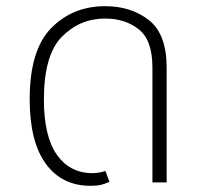

<svg xmlns="http://www.w3.org/2000/svg" viewBox="-20 -590 666 621"><path d="M76 -269Q76 -428 145.5 -499Q215 -570 320 -570Q404 -570 461.5 -525Q519 -480 519 -371V0H473V-372Q473 -460 429 -495Q385 -530 320 -530Q238 -530 180 -471Q122 -412 122 -268Q122 -149 164 -89.5Q206 -30 279 -30Q300 -30 321 -37L334 -2Q319 5 306 8Q293 11 273 11Q180 11 128 -60.5Q76 -132 76 -269Z"/></svg>

Font: FiraGO ExtraLight
Style: Regular
Weight: 200
Designer: bBox Type
Foundry: bBox Type GmbH
Version: Version 1.001